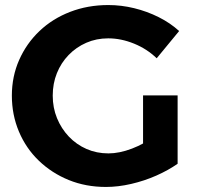

<svg xmlns="http://www.w3.org/2000/svg" viewBox="-20 -730 785 761"><path d="M601 -499Q563 -536 511.5 -557Q460 -578 409 -578Q362 -578 322 -560.5Q282 -543 252 -512Q222 -481 205.5 -440Q189 -399 189 -351Q189 -303 206 -261.5Q223 -220 253 -188.5Q283 -157 323 -139.5Q363 -122 410 -122Q453 -122 503 -141Q553 -160 594 -192L684 -81Q647 -55 599.5 -34Q552 -13 500 -1Q448 11 400 11Q320 11 252.5 -16.5Q185 -44 134 -93Q83 -142 55 -208.5Q27 -275 27 -351Q27 -427 56 -492.5Q85 -558 136.5 -607Q188 -656 258 -683Q328 -710 409 -710Q461 -710 512 -697.5Q563 -685 609 -662Q655 -639 690 -607ZM547 -352H684V-81H547Z"/></svg>

Font: Alexandria SemiBold
Style: Regular
Weight: 600
Designer: Mohamed Gaber
Foundry: Kief Type Foundry
Version: Version 5.100